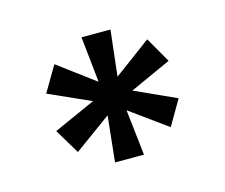

<svg xmlns="http://www.w3.org/2000/svg" viewBox="-56 -855 509 435"><g transform="rotate(-15 199.0 -637.5)"><path d="M176.8 -598.1 90.3 -535.2 55.2 -593.8 153.3 -637.7 55.2 -681.6 90.3 -741.2 176.8 -676.8 165.5 -784.2H233.4L221.2 -676.8L308.1 -741.2L342.3 -681.6L245.6 -637.7L342.3 -593.8L308.1 -535.2L221.2 -598.1L233.4 -490.7H165.5Z"/></g></svg>

Font: Decalotype Medium
Style: Regular
Weight: 500
Designer: Alfredo Marco Pradil
Foundry: Alfredo Marco Pradil
Version: Version 1.0